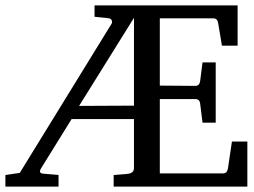

<svg xmlns="http://www.w3.org/2000/svg" viewBox="-20 -691 942 711"><path d="M896 0H400.9V-43L450.2 -46.9Q476.1 -48.8 476.1 -68.8V-250H245.1L132.8 -68.8Q120.6 -49.3 140.1 -47.9L196.8 -43V0H0V-43L53.2 -50.8L393.1 -603Q395 -606 395 -608.9Q395 -622.6 378.9 -624L330.1 -628.9V-670.9H859.9V-522H801.8L788.1 -604Q785.2 -623 771 -623H571.8V-374L703.1 -373Q718.8 -373 721.2 -391.1L730 -460H778.8V-236.8H730L721.2 -307.1Q719.2 -324.2 703.1 -324.2H571.8V-48.8H806.2Q821.3 -48.8 824.2 -67.9L838.9 -167H896ZM476.1 -299.8V-625L272.9 -298.8Z"/></svg>

Font: Ezra SIL SR
Style: Regular
Weight: 400
Designer: Development by SIL's NRSI team. OpenType tables by Ralph Hancock ( hancock@dircon.co.uk ).
Foundry: Development by SIL's NRSI team.
Version: Version 2.51; 2007